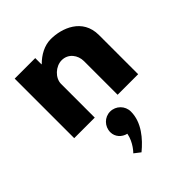

<svg xmlns="http://www.w3.org/2000/svg" viewBox="-237 -673 1170 1170"><g transform="rotate(-45 347.5 -88.5)"><path d="M341 40C293 40 253 80 253 130C253 170 282 201 320 210C308 275 261 320 261 320L301 351C364 299 431 223 431 130C431 80 391 40 341 40ZM72 0H249V-290C249 -341 301 -390 354 -390C411 -390 446 -341 446 -290V0H623V-338C623 -481 492 -528 398 -528C342 -528 291 -499 251 -459H249V-513H72Z"/></g></svg>

Font: Sztylet
Style: Bd
Weight: 700
Foundry: Cannot Into Space Fonts, PlusOne Fonts
Version: Version 0.12